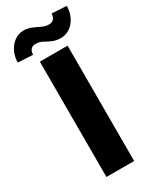

<svg xmlns="http://www.w3.org/2000/svg" viewBox="-266 -963 833 1025"><g transform="rotate(-30 150.0 -451.0)"><path d="M65.4 -710.9V0H236.3V-710.9ZM248 -902.3C248 -872.6 230.5 -858.4 209.5 -858.4C193.8 -858.4 178.7 -861.8 164.6 -868.7C135.7 -882.3 107.4 -898.9 73.7 -898.9C7.3 -898.9 -39.1 -835 -39.1 -765.6L52.7 -760.7C52.7 -790.5 69.8 -804.7 89.8 -804.7C106.4 -804.7 121.1 -801.3 134.3 -794.4C159.7 -780.8 185.5 -763.7 226.1 -763.7C292.5 -763.7 338.9 -826.2 338.9 -897Z"/></g></svg>

Font: Vazirmatn Black
Style: Regular
Weight: 900
Designer: Saber Rastikerdar
Foundry: Saber Rastikerdar
Version: Version 33.003